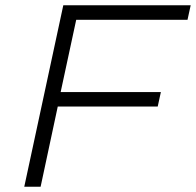

<svg xmlns="http://www.w3.org/2000/svg" viewBox="-20 -708 743 728"><path d="M72 0 220 -688H703L691 -633H269L210 -359H590L578 -304H199L134 0Z"/></svg>

Font: Saira Expanded Light
Style: Italic
Weight: 300
Width: 7
Italic angle: -12°
Designer: Hector Gatti with collaboration of the Omnibus-Type team
Foundry: Omnibus-Type
Version: Version 1.101